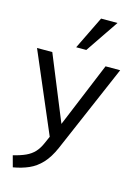

<svg xmlns="http://www.w3.org/2000/svg" viewBox="-145 -850 824 1153"><g transform="rotate(15 267.0 -273.0)"><path d="M54 227 35 157Q81 146 112.5 131.5Q144 117 165 94.5Q186 72 202 35L235 -40L256 -70L435 -503H526L291 43Q264 105 229 142.5Q194 180 150.5 199Q107 218 54 227ZM236 28 9 -503H104L281 -70ZM298 -568H235L335 -773H437Z"/></g></svg>

Font: Muli Medium
Style: Regular
Weight: 500
Designer: Vernon Adams
Foundry: Vernon Adams
Version: Version 2.100; ttfautohint (v1.8.1.43-b0c9)